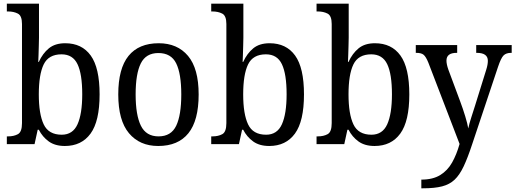

<svg xmlns="http://www.w3.org/2000/svg" viewBox="-20 -780 2789 1039"><path d="M331 10Q278 10 244 -14.5Q210 -39 190 -78H184L167 0H17V-42H24Q55 -42 77 -54Q99 -66 99 -114V-650Q99 -695 76.5 -706.5Q54 -718 24 -718H17V-760H191V-576Q191 -558 190 -532Q189 -506 188.5 -482Q188 -458 187 -445H190Q211 -491 244.5 -518.5Q278 -546 333 -546Q423 -546 471 -479.5Q519 -413 519 -269Q519 -124 470 -57Q421 10 331 10ZM314 -51Q374 -51 399.5 -107.5Q425 -164 425 -270Q425 -379 399.5 -432.5Q374 -486 313 -486Q243 -486 216.5 -431.5Q190 -377 190 -269Q190 -163 216.5 -107Q243 -51 314 -51Z M836 10Q736 10 678 -59Q620 -128 620 -269Q620 -409 675.5 -477.5Q731 -546 839 -546Q940 -546 997.5 -477.5Q1055 -409 1055 -269Q1055 -128 999.5 -59Q944 10 836 10ZM838 -42Q906 -42 933.5 -99.5Q961 -157 961 -269Q961 -381 933.5 -437Q906 -493 837 -493Q770 -493 742 -437Q714 -381 714 -269Q714 -157 742.5 -99.5Q771 -42 838 -42Z M1437 10Q1384 10 1350 -14.5Q1316 -39 1296 -78H1290L1273 0H1123V-42H1130Q1161 -42 1183 -54Q1205 -66 1205 -114V-650Q1205 -695 1182.5 -706.5Q1160 -718 1130 -718H1123V-760H1297V-576Q1297 -558 1296 -532Q1295 -506 1294.5 -482Q1294 -458 1293 -445H1296Q1317 -491 1350.5 -518.5Q1384 -546 1439 -546Q1529 -546 1577 -479.5Q1625 -413 1625 -269Q1625 -124 1576 -57Q1527 10 1437 10ZM1420 -51Q1480 -51 1505.5 -107.5Q1531 -164 1531 -270Q1531 -379 1505.5 -432.5Q1480 -486 1419 -486Q1349 -486 1322.5 -431.5Q1296 -377 1296 -269Q1296 -163 1322.5 -107Q1349 -51 1420 -51Z M2007 10Q1954 10 1920 -14.5Q1886 -39 1866 -78H1860L1843 0H1693V-42H1700Q1731 -42 1753 -54Q1775 -66 1775 -114V-650Q1775 -695 1752.5 -706.5Q1730 -718 1700 -718H1693V-760H1867V-576Q1867 -558 1866 -532Q1865 -506 1864.5 -482Q1864 -458 1863 -445H1866Q1887 -491 1920.5 -518.5Q1954 -546 2009 -546Q2099 -546 2147 -479.5Q2195 -413 2195 -269Q2195 -124 2146 -57Q2097 10 2007 10ZM1990 -51Q2050 -51 2075.5 -107.5Q2101 -164 2101 -270Q2101 -379 2075.5 -432.5Q2050 -486 1989 -486Q1919 -486 1892.5 -431.5Q1866 -377 1866 -269Q1866 -163 1892.5 -107Q1919 -51 1990 -51Z M2260 192Q2322 192 2362 167.5Q2402 143 2426.5 99.5Q2451 56 2467 -1L2298 -441Q2285 -473 2272.5 -483.5Q2260 -494 2233 -494H2230V-536H2454V-494H2451Q2396 -494 2396 -452Q2396 -433 2406 -404L2470 -232Q2485 -192 2497.5 -151Q2510 -110 2514 -85Q2520 -113 2530 -143.5Q2540 -174 2550 -206L2611 -402Q2620 -430 2620 -451Q2620 -494 2560 -494H2557V-536H2749V-494H2746Q2719 -494 2705 -480Q2691 -466 2675 -418L2535 1Q2511 74 2489 120.5Q2467 167 2440 192.5Q2413 218 2372.5 228.5Q2332 239 2269 239H2260Z"/></svg>

Font: Noto Serif Tamil SemiCondensed
Style: Regular
Weight: 400
Width: 4
Designer: Indian Type Foundry, Tom Grace, and the Monotype Design Team
Foundry: Monotype Imaging Inc.
Version: Version 2.004; ttfautohint (v1.8.4.7-5d5b)